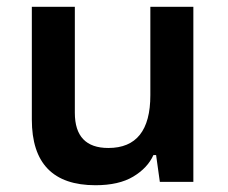

<svg xmlns="http://www.w3.org/2000/svg" viewBox="-20 -537 674 567"><path d="M262 10Q331 10 373.5 -15.5Q416 -41 433 -79H441L452 0H551V-517H424V-256Q424 -100 300 -100Q201 -100 201 -204V-517H74V-184Q74 10 262 10Z"/></svg>

Font: Noto Sans Thai UI Semi
Style: Regular
Weight: 600
Designer: Monotype Design Team
Foundry: Monotype Imaging Inc.
Version: Version 1.901